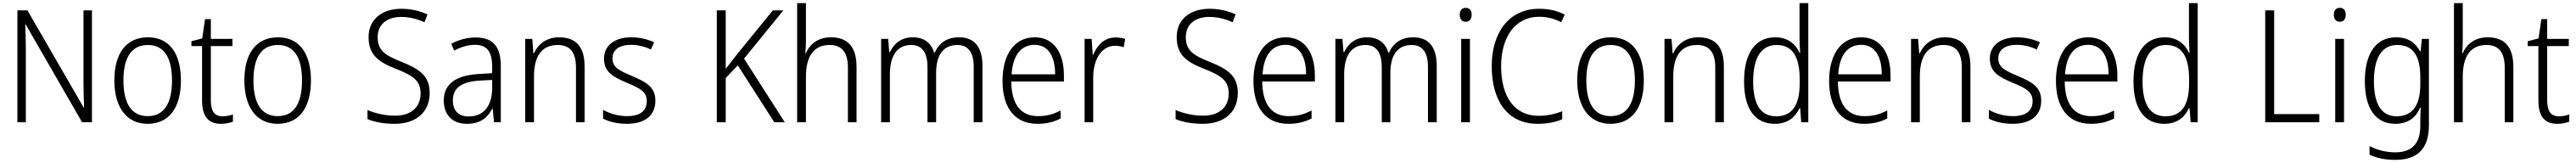

<svg xmlns="http://www.w3.org/2000/svg" viewBox="-20 -780 16443 1040"><path d="M567 0V-714H513V-251C513 -203 515 -139 517 -94H514L155 -714H91V0H145V-466C145 -524 143 -575 141 -624H144L504 0Z M1135 -267C1135 -436 1063 -542 925 -542C787 -542 710 -441 710 -267C710 -96 788 10 922 10C1062 10 1135 -96 1135 -267ZM768 -267C768 -411 818 -493 924 -493C1033 -493 1078 -404 1078 -267C1078 -124 1030 -39 923 -39C816 -39 768 -125 768 -267Z M1401 -38C1347 -38 1326 -73 1326 -141V-486H1464V-532H1326V-658H1289L1271 -535L1202 -517V-486H1270V-139C1270 -36 1311 10 1391 10C1421 10 1447 4 1467 -4V-50C1450 -43 1426 -38 1401 -38Z M1965 -267C1965 -436 1893 -542 1755 -542C1617 -542 1540 -441 1540 -267C1540 -96 1618 10 1752 10C1892 10 1965 -96 1965 -267ZM1598 -267C1598 -411 1648 -493 1754 -493C1863 -493 1908 -404 1908 -267C1908 -124 1860 -39 1753 -39C1646 -39 1598 -125 1598 -267Z M2723 -187C2723 -298 2656 -340 2542 -386C2445 -425 2391 -454 2391 -543C2391 -625 2451 -672 2541 -672C2589 -672 2640 -661 2690 -638L2709 -688C2662 -710 2605 -724 2542 -724C2421 -724 2332 -658 2333 -542C2333 -428 2400 -383 2505 -342C2616 -298 2665 -267 2665 -184C2665 -94 2602 -42 2502 -42C2436 -42 2372 -58 2326 -78V-20C2370 -2 2428 10 2500 10C2632 10 2723 -61 2723 -187Z M3016 -541C2960 -541 2906 -525 2861 -501L2879 -457C2924 -481 2968 -494 3012 -494C3086 -494 3122 -455 3122 -352V-313L3038 -308C2892 -300 2813 -245 2813 -139C2813 -49 2866 10 2961 10C3048 10 3092 -30 3123 -87H3125L3134 0H3177V-358C3177 -485 3126 -541 3016 -541ZM3044 -266 3122 -270V-217C3121 -105 3069 -37 2972 -37C2909 -37 2871 -72 2871 -139C2871 -219 2927 -259 3044 -266Z M3549 -542C3468 -542 3414 -497 3389 -440H3385L3378 -532H3333V0H3389V-292C3389 -427 3442 -493 3541 -493C3617 -493 3657 -448 3657 -349V0H3712V-356C3712 -484 3655 -542 3549 -542Z M4164 -138C4164 -228 4099 -259 4015 -295C3933 -330 3890 -349 3890 -408C3890 -463 3935 -494 4008 -494C4053 -494 4100 -482 4135 -464L4156 -510C4115 -529 4066 -542 4010 -542C3903 -542 3836 -489 3836 -406C3836 -318 3897 -288 3984 -251C4067 -217 4109 -193 4109 -136C4109 -75 4070 -39 3982 -39C3926 -39 3871 -56 3830 -79V-23C3865 -5 3916 10 3981 10C4099 10 4164 -44 4164 -138Z M4990 0 4730 -406 4981 -714H4914L4688 -437C4659 -399 4633 -367 4613 -341V-714H4556V0H4613V-282L4690 -363L4923 0Z M5125 -517V-760H5069V0H5125V-289C5125 -426 5178 -493 5277 -493C5352 -493 5393 -449 5393 -348V0H5448V-354C5448 -482 5391 -542 5284 -542C5203 -542 5149 -498 5125 -441H5121C5124 -466 5125 -489 5125 -517Z M6102 -542C6026 -542 5975 -506 5947 -444H5943C5926 -505 5880 -542 5807 -542C5731 -542 5685 -499 5661 -447H5657L5650 -532H5605V0H5661V-304C5661 -423 5706 -493 5797 -493C5861 -493 5901 -452 5901 -352V0H5956V-313C5956 -432 6004 -493 6092 -493C6156 -493 6196 -451 6196 -355V0H6252V-359C6252 -485 6197 -542 6102 -542Z M6586 -542C6453 -542 6380 -429 6380 -263C6380 -97 6455 10 6602 10C6661 10 6705 -1 6751 -24V-75C6700 -49 6660 -39 6605 -39C6496 -39 6437 -116 6436 -260H6772V-300C6772 -437 6711 -542 6586 -542ZM6585 -494C6675 -494 6716 -415 6716 -306H6438C6446 -430 6500 -494 6585 -494Z M7101 -541C7029 -541 6983 -490 6959 -430H6956L6949 -532H6904V0H6959V-287C6959 -401 7013 -488 7098 -488C7118 -488 7137 -484 7154 -479L7163 -532C7144 -538 7123 -541 7101 -541Z M7882 -187C7882 -298 7815 -340 7701 -386C7604 -425 7550 -454 7550 -543C7550 -625 7610 -672 7700 -672C7748 -672 7799 -661 7849 -638L7868 -688C7821 -710 7764 -724 7701 -724C7580 -724 7491 -658 7492 -542C7492 -428 7559 -383 7664 -342C7775 -298 7824 -267 7824 -184C7824 -94 7761 -42 7661 -42C7595 -42 7531 -58 7485 -78V-20C7529 -2 7587 10 7659 10C7791 10 7882 -61 7882 -187Z M8188 -542C8055 -542 7982 -429 7982 -263C7982 -97 8057 10 8204 10C8263 10 8307 -1 8353 -24V-75C8302 -49 8262 -39 8207 -39C8098 -39 8039 -116 8038 -260H8374V-300C8374 -437 8313 -542 8188 -542ZM8187 -494C8277 -494 8318 -415 8318 -306H8040C8048 -430 8102 -494 8187 -494Z M9002 -542C8926 -542 8875 -506 8847 -444H8843C8826 -505 8780 -542 8707 -542C8631 -542 8585 -499 8561 -447H8557L8550 -532H8505V0H8561V-304C8561 -423 8606 -493 8697 -493C8761 -493 8801 -452 8801 -352V0H8856V-313C8856 -432 8904 -493 8992 -493C9056 -493 9096 -451 9096 -355V0H9152V-359C9152 -485 9097 -542 9002 -542Z M9337 -730C9312 -730 9299 -713 9299 -686C9299 -658 9313 -641 9337 -641C9361 -641 9375 -658 9375 -686C9375 -713 9362 -730 9337 -730ZM9364 -532H9308V0H9364Z M9807 -673C9856 -673 9903 -661 9947 -638L9969 -687C9921 -712 9866 -724 9806 -724C9608 -724 9503 -565 9503 -359C9503 -133 9607 10 9796 10C9861 10 9911 -1 9953 -19V-70C9911 -54 9862 -41 9802 -41C9646 -41 9563 -166 9563 -358C9563 -536 9647 -673 9807 -673Z M10474 -267C10474 -436 10402 -542 10264 -542C10126 -542 10049 -441 10049 -267C10049 -96 10127 10 10261 10C10401 10 10474 -96 10474 -267ZM10107 -267C10107 -411 10157 -493 10263 -493C10372 -493 10417 -404 10417 -267C10417 -124 10369 -39 10262 -39C10155 -39 10107 -125 10107 -267Z M10822 -542C10741 -542 10687 -497 10662 -440H10658L10651 -532H10606V0H10662V-292C10662 -427 10715 -493 10814 -493C10890 -493 10930 -448 10930 -349V0H10985V-356C10985 -484 10928 -542 10822 -542Z M11311 10C11395 10 11443 -35 11468 -90H11472L11479 0H11524V-760H11468V-535C11468 -508 11470 -473 11472 -443H11468C11444 -498 11393 -542 11314 -542C11188 -542 11114 -444 11114 -261C11114 -84 11184 10 11311 10ZM11319 -38C11219 -38 11172 -116 11172 -260C11172 -411 11223 -493 11322 -493C11424 -493 11469 -416 11469 -276V-248C11469 -113 11424 -38 11319 -38Z M11863 -542C11730 -542 11657 -429 11657 -263C11657 -97 11732 10 11879 10C11938 10 11982 -1 12028 -24V-75C11977 -49 11937 -39 11882 -39C11773 -39 11714 -116 11713 -260H12049V-300C12049 -437 11988 -542 11863 -542ZM11862 -494C11952 -494 11993 -415 11993 -306H11715C11723 -430 11777 -494 11862 -494Z M12396 -542C12315 -542 12261 -497 12236 -440H12232L12225 -532H12180V0H12236V-292C12236 -427 12289 -493 12388 -493C12464 -493 12504 -448 12504 -349V0H12559V-356C12559 -484 12502 -542 12396 -542Z M13011 -138C13011 -228 12946 -259 12862 -295C12780 -330 12737 -349 12737 -408C12737 -463 12782 -494 12855 -494C12900 -494 12947 -482 12982 -464L13003 -510C12962 -529 12913 -542 12857 -542C12750 -542 12683 -489 12683 -406C12683 -318 12744 -288 12831 -251C12914 -217 12956 -193 12956 -136C12956 -75 12917 -39 12829 -39C12773 -39 12718 -56 12677 -79V-23C12712 -5 12763 10 12828 10C12946 10 13011 -44 13011 -138Z M13311 -542C13178 -542 13105 -429 13105 -263C13105 -97 13180 10 13327 10C13386 10 13430 -1 13476 -24V-75C13425 -49 13385 -39 13330 -39C13221 -39 13162 -116 13161 -260H13497V-300C13497 -437 13436 -542 13311 -542ZM13310 -494C13400 -494 13441 -415 13441 -306H13163C13171 -430 13225 -494 13310 -494Z M13797 10C13881 10 13929 -35 13954 -90H13958L13965 0H14010V-760H13954V-535C13954 -508 13956 -473 13958 -443H13954C13930 -498 13879 -542 13800 -542C13674 -542 13600 -444 13600 -261C13600 -84 13670 10 13797 10ZM13805 -38C13705 -38 13658 -116 13658 -260C13658 -411 13709 -493 13808 -493C13910 -493 13955 -416 13955 -276V-248C13955 -113 13910 -38 13805 -38Z M14441 0H14786V-52H14498V-714H14441Z M14917 -730C14892 -730 14879 -713 14879 -686C14879 -658 14893 -641 14917 -641C14941 -641 14955 -658 14955 -686C14955 -713 14942 -730 14917 -730ZM14944 -532H14888V0H14944Z M15277 -542C15147 -542 15077 -437 15077 -262C15077 -84 15149 10 15271 10C15349 10 15403 -27 15430 -94H15434C15432 -64 15431 -35 15431 -8V24C15431 133 15379 192 15272 192C15209 192 15153 176 15107 152V207C15152 228 15204 240 15271 240C15422 240 15486 160 15486 18V-532H15441L15433 -452H15430C15400 -507 15353 -542 15277 -542ZM15284 -493C15390 -493 15431 -417 15431 -287V-241C15431 -126 15393 -38 15280 -38C15185 -38 15135 -113 15135 -262C15135 -407 15183 -493 15284 -493Z M15702 -517V-760H15646V0H15702V-289C15702 -426 15755 -493 15854 -493C15929 -493 15970 -449 15970 -348V0H16025V-354C16025 -482 15968 -542 15861 -542C15780 -542 15726 -498 15702 -441H15698C15701 -466 15702 -489 15702 -517Z M16316 -38C16262 -38 16241 -73 16241 -141V-486H16379V-532H16241V-658H16204L16186 -535L16117 -517V-486H16185V-139C16185 -36 16226 10 16306 10C16336 10 16362 4 16382 -4V-50C16365 -43 16341 -38 16316 -38Z"/></svg>

Font: Noto Sans Khmer SemiCondensed Light
Style: Regular
Weight: 300
Width: 4
Designer: Danh Hong and the Monotype Design Team
Foundry: Monotype Imaging Inc.
Version: Version 2.004